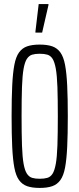

<svg xmlns="http://www.w3.org/2000/svg" viewBox="-20 -915 390 943"><path d="M175 8Q138 8 113.5 -0.5Q89 -9 73.5 -30.5Q58 -52 50.5 -91.5Q43 -131 40 -193Q37 -255 37 -344Q37 -433 40 -495Q43 -557 50.5 -596.5Q58 -636 73.5 -657.5Q89 -679 113.5 -687.5Q138 -696 175 -696Q212 -696 236.5 -687.5Q261 -679 276.5 -657.5Q292 -636 299.5 -596.5Q307 -557 310 -495Q313 -433 313 -344Q313 -255 310 -193Q307 -131 299.5 -91.5Q292 -52 276.5 -30.5Q261 -9 236.5 -0.5Q212 8 175 8ZM175 -37Q197 -37 212.5 -41.5Q228 -46 238 -61.5Q248 -77 254 -110Q260 -143 262 -200Q264 -257 264 -344Q264 -431 262 -488Q260 -545 254 -578Q248 -611 238 -626.5Q228 -642 212.5 -646.5Q197 -651 175 -651Q153 -651 138 -646.5Q123 -642 112.5 -626.5Q102 -611 96 -578Q90 -545 88 -488Q86 -431 86 -344Q86 -257 88 -200Q90 -143 96 -110Q102 -77 112.5 -61.5Q123 -46 138 -41.5Q153 -37 175 -37ZM154 -755V-760L170 -895H218V-890L187 -755Z"/></svg>

Font: Saira UltraCondensed Light
Style: Regular
Weight: 300
Width: 1
Designer: Hector Gatti with collaboration of the Omnibus-Type team
Foundry: Omnibus-Type
Version: Version 1.101